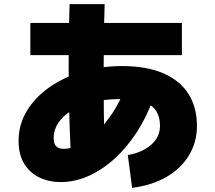

<svg xmlns="http://www.w3.org/2000/svg" viewBox="-20 -830 1040 930"><path d="M620 80 599 -79Q666 -90 710.5 -127.5Q755 -165 755 -220Q755 -262 737.5 -291Q720 -320 678 -335Q636 -350 560 -350Q486 -350 427 -335Q368 -320 326 -294Q284 -268 262 -234.5Q240 -201 240 -163Q240 -133 252.5 -121Q265 -109 289 -109Q325 -109 366 -129.5Q407 -150 448 -189Q489 -228 525.5 -283.5Q562 -339 589 -409L724 -357Q692 -266 643.5 -191Q595 -116 535 -61.5Q475 -7 408.5 22.5Q342 52 274 52Q218 52 171.5 30Q125 8 97.5 -36.5Q70 -81 70 -148Q70 -227 110.5 -293.5Q151 -360 221 -408.5Q291 -457 381 -483.5Q471 -510 570 -510Q690 -510 771 -475Q852 -440 893 -375Q934 -310 934 -220Q934 -143 896.5 -79.5Q859 -16 789 25.5Q719 67 620 80ZM327 -14Q321 -113 317.5 -212.5Q314 -312 313 -412Q312 -512 313 -611.5Q314 -711 317 -810H487Q484 -723 483 -636Q482 -549 482 -461.5Q482 -374 483 -287Q484 -200 487 -113ZM127 -563V-719H861V-563Z"/></svg>

Font: Murecho Thin Black
Style: Regular
Weight: 900
Version: Version 1.010